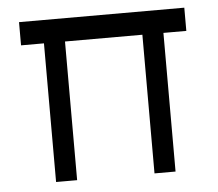

<svg xmlns="http://www.w3.org/2000/svg" viewBox="-43 -570 701 618"><g transform="rotate(-5 307.0 -261.5)"><path d="M114 0V-448H40V-523H574V-448H500V0H432V-448H182V0Z"/></g></svg>

Font: Easer Grotesk Light
Style: Regular
Weight: 300
Designer: Boardeaser, Bonnie Shaver-Troup, Thomas Jockin
Foundry: Lexend
Version: Version 1.008;Glyphs 3.1.2 (3151)